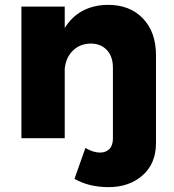

<svg xmlns="http://www.w3.org/2000/svg" viewBox="-20 -568 714 789"><path d="M621 -341V20Q621 104 566 152.5Q511 201 426 201Q346 201 286 167L331 40Q363 59 391 59Q415 59 429.5 44.5Q444 30 444 1V-290Q444 -336 419 -362.5Q394 -389 352 -389Q308 -388 279.5 -360Q251 -332 246 -286V0H68V-541H246V-453Q275 -500 320.5 -524Q366 -548 425 -548Q514 -548 567.5 -492Q621 -436 621 -341Z"/></svg>

Font: Gontserrat
Style: Bold
Weight: 700
Designer: Julieta Ulanovsky
Foundry: Julieta Ulanovsky
Version: Version 6.001